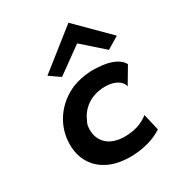

<svg xmlns="http://www.w3.org/2000/svg" viewBox="-187 -901 958 1035"><g transform="rotate(-30 292.5 -384.0)"><path d="M153 -590 218 -545 379 -661 510 -545 585 -590 394 -781ZM499 -324 560 -427C548 -456 498 -490 410 -493C394 -495 378 -495 363 -494C324 -492 286 -484 250 -470C159 -431 87 -349 74 -241C70 -206 72 -174 80 -144C104 -57 179 6 301 12C315 13 330 13 344 12C440 8 502 -27 524 -42L500 -145C496 -142 490 -138 485 -134C464 -120 429 -103 382 -99C262 -85 195 -149 206 -242C207 -253 211 -264 217 -274C238 -328 289 -372 360 -382C439 -393 492 -363 499 -324Z"/></g></svg>

Font: Bluebird
Style: ExtObl
Weight: 400
Designer: Jasper
Foundry: Cannot Into Space Fonts
Version: Version 0.98